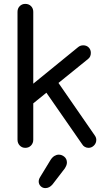

<svg xmlns="http://www.w3.org/2000/svg" viewBox="-20 -750 545 987"><path d="M110 10Q93 10 81.5 -2Q70 -14 70 -32V-689Q70 -707 81.5 -718.5Q93 -730 110 -730Q128 -730 139.5 -718.5Q151 -707 151 -689V-32Q151 -14 139.5 -2Q128 10 110 10ZM123 -297 382 -508Q393 -517 408 -517Q425 -517 436 -506Q447 -495 447 -478Q447 -458 433 -447L123 -196ZM435 10Q425 10 416 5Q407 0 402 -9L200 -300L263 -349L467 -54Q475 -43 475 -31Q475 -14 463 -2Q451 10 435 10ZM213 217Q199 217 189 207Q179 197 179 183Q179 177 181 171Q183 165 187 159L240 72Q249 58 260 51.5Q271 45 282 45Q298 45 311 56Q324 67 324 86Q324 93 321 100.5Q318 108 313 116L250 198Q234 217 213 217Z"/></svg>

Font: National Park
Style: Regular
Weight: 400
Designer: Andrea Herstowski, Ben Hoepner
Version: Version 1.009